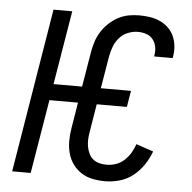

<svg xmlns="http://www.w3.org/2000/svg" viewBox="-53 -796 856 857"><g transform="rotate(5 375.0 -367.5)"><path d="M449 8Q420 8 392.5 2.5Q365 -3 342.5 -17.5Q320 -32 304 -54Q288 -76 281 -102.5Q274 -129 274 -157.5Q274 -186 279 -215L298 -331H170L115 0H32L153 -735H237L182 -404H310L336 -560Q340 -584 347.5 -607.5Q355 -631 368.5 -652.5Q382 -674 401 -692Q420 -710 442.5 -722Q465 -734 489 -738.5Q513 -743 537 -743Q561 -743 584.5 -739.5Q608 -736 629 -726.5Q650 -717 666.5 -701.5Q683 -686 692.5 -665.5Q702 -645 704.5 -621Q707 -597 703 -574Q703 -572 702.5 -570Q702 -568 701 -566H619Q619 -567 619 -568Q619 -569 619 -570Q623 -590 619.5 -609Q616 -628 604.5 -642.5Q593 -657 575 -663Q557 -669 537 -669Q515 -669 492.5 -660Q470 -651 454 -632.5Q438 -614 430 -592Q422 -570 418 -548L394 -404H529L517 -331H382L361 -203Q358 -186 357.5 -169.5Q357 -153 360 -137.5Q363 -122 370 -107.5Q377 -93 389 -83.5Q401 -74 416.5 -70Q432 -66 449 -66Q470 -66 490.5 -73Q511 -80 527.5 -95Q544 -110 555.5 -129Q567 -148 574 -169L651 -143Q640 -112 620.5 -83Q601 -54 574 -32.5Q547 -11 514 -1.5Q481 8 449 8Z"/></g></svg>

Font: Zed Sans Extended
Style: Italic
Weight: 400
Width: 7
Italic angle: -9°
Designer: Belleve Invis
Foundry: Belleve Invis
Version: Version 1.0.0; ttfautohint (v1.8.4)